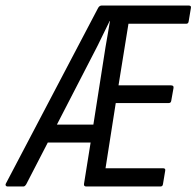

<svg xmlns="http://www.w3.org/2000/svg" viewBox="-48 -675 711 695"><path d="M-21 0Q-25 0 -27 -3Q-29 -6 -27 -10L307 -646Q312 -655 320 -655H635Q645 -655 643 -646L635 -598Q634 -589 626 -589H417L381 -366H571Q582 -366 580 -356L572 -311Q571 -302 563 -302H371L334 -66H542Q552 -66 550 -57L542 -9Q541 0 533 0H264Q255 0 256 -9L280 -159H125L47 -8Q42 0 37 0ZM158 -224H290L334 -505Q339 -532 342.5 -554Q346 -576 350 -599H349Q338 -576 327 -554Q316 -532 305 -509Z"/></svg>

Font: Sofia Sans Condensed
Style: Italic
Weight: 400
Italic angle: -9°
Designer: Botio Nikoltchev, Ani Petrova
Foundry: lettersoup
Version: Version 4.101